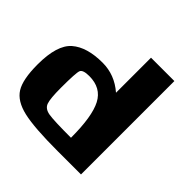

<svg xmlns="http://www.w3.org/2000/svg" viewBox="-214 -1074 1272 1272"><g transform="rotate(45 422.0 -437.5)"><path d="M500 -875H718.8V0H500Q281.2 0 179.7 -23.4Q78.1 -46.9 39.1 -109.4Q0 -171.9 0 -312.5Q0 -494.1 75.2 -559.6Q150.4 -625 296.9 -625Q410.2 -625 500 -546.9ZM296.9 -500Q238.3 -500 228.5 -476.6Q218.8 -453.1 218.8 -312.5Q218.8 -210.9 231.4 -175.8Q244.1 -140.6 293 -132.8Q341.8 -125 500 -125Q500 -324.2 454.1 -412.1Q408.2 -500 296.9 -500Z"/></g></svg>

Font: CraftyPE
Style: Regular
Weight: 400
Designer: Erek Butcher
Foundry: Haunted Coop
Version: Version 0.018;April 4, 2024;FontCreator 15.0.0.2962 64-bit